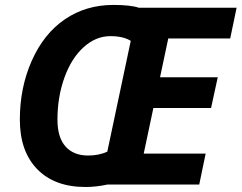

<svg xmlns="http://www.w3.org/2000/svg" viewBox="-20 -745 975 775"><path d="M784.2 0H413.1Q367.7 9.8 325.2 9.8Q200.2 9.8 130.1 -62.3Q60.1 -134.3 60.1 -262.2Q60.1 -391.6 108.4 -500.2Q156.7 -608.9 241.7 -667Q326.7 -725.1 438 -725.1Q506.3 -725.1 540 -713.9H935.1L909.2 -589.8H659.2L626 -433.1H858.9L832 -309.1H599.1L560.1 -125H810.1ZM335.9 -117.2Q378.9 -117.2 413.1 -132.8L507.8 -580.1Q477.5 -599.1 425.8 -599.1Q366.7 -599.1 317.4 -554.4Q268.1 -509.8 240 -431.6Q211.9 -353.5 211.9 -262.2Q211.9 -190.4 244.4 -153.8Q276.9 -117.2 335.9 -117.2Z"/></svg>

Font: CAA NEO Sans
Style: Bold Italic
Weight: 700
Italic angle: -12°
Version: Version 1.10